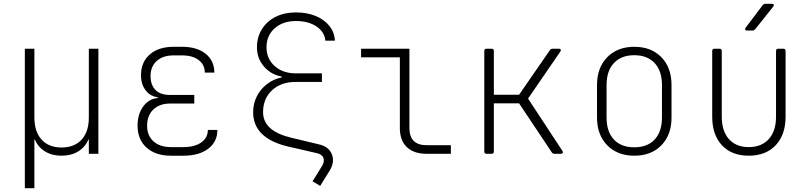

<svg xmlns="http://www.w3.org/2000/svg" viewBox="-20 -805 4240 1005"><path d="M110 180V-550H160V-190Q160 -116 197.5 -74.5Q235 -33 302 -33Q370 -33 407.5 -74.5Q445 -116 445 -190V-550H495V0H445V-75H443Q426 -35 389.5 -12.5Q353 10 302 10Q252 10 215.5 -12.5Q179 -35 162 -75H160V180Z M940 10H875Q794 10 747 -32.5Q700 -75 700 -147Q700 -207 729.5 -247.5Q759 -288 806 -292V-296Q767 -300 742.5 -332Q718 -364 718 -411Q718 -480 764 -520Q810 -560 888 -560H934Q1011 -560 1056.5 -523.5Q1102 -487 1102 -425H1052Q1052 -466 1020 -490.5Q988 -515 934 -515H888Q833 -515 800.5 -486Q768 -457 768 -407Q768 -361 793.5 -334.5Q819 -308 870 -308H997V-263H870Q815 -263 782.5 -231.5Q750 -200 750 -147Q750 -95 783.5 -65Q817 -35 875 -35H940Q999 -35 1033.5 -59.5Q1068 -84 1068 -125H1118Q1118 -63 1070 -26.5Q1022 10 940 10Z M1529 -695Q1461 -695 1418 -657Q1375 -619 1375 -558Q1375 -497 1418 -459Q1461 -421 1529 -421H1665V-376H1526Q1451 -376 1404 -332.5Q1357 -289 1357 -218Q1357 -120 1501 -85L1651 -49Q1702 -37 1717.5 3.5Q1733 44 1705 89L1656 168L1616 144L1665 65Q1680 41 1673 22Q1666 3 1640 -3L1488 -38Q1305 -81 1305 -218Q1305 -262 1324 -300Q1343 -338 1377 -364.5Q1411 -391 1455 -400V-404Q1397 -415 1361 -457.5Q1325 -500 1325 -557Q1325 -611 1351 -652.5Q1377 -694 1423 -717Q1469 -740 1529 -740Q1587 -740 1632 -721.5Q1677 -703 1704 -669.5Q1731 -636 1733 -592H1683Q1679 -638 1636.5 -666.5Q1594 -695 1529 -695Z M2213 0Q2146 0 2109.5 -35Q2073 -70 2073 -135V-505H1870V-550H2123V-135Q2123 -45 2213 -45H2340V0Z M2527 0Q2515 0 2515 -12V-538Q2515 -550 2527 -550H2553Q2565 -550 2565 -538V-309H2697L2858 -542Q2863 -550 2872 -550H2905Q2913 -550 2915 -545.5Q2917 -541 2913 -535L2744 -289L2924 -15Q2928 -9 2925.5 -4.5Q2923 0 2916 0H2882Q2873 0 2868 -8L2697 -264H2565V-12Q2565 0 2553 0Z M3300 10Q3212 10 3158.5 -44.5Q3105 -99 3105 -190V-360Q3105 -451 3158.5 -505.5Q3212 -560 3300 -560Q3389 -560 3442 -505.5Q3495 -451 3495 -360V-190Q3495 -99 3442 -44.5Q3389 10 3300 10ZM3300 -34Q3369 -34 3407 -75Q3445 -116 3445 -190V-360Q3445 -434 3406.5 -475Q3368 -516 3300 -516Q3232 -516 3193.5 -475Q3155 -434 3155 -360V-190Q3155 -116 3193 -75Q3231 -34 3300 -34Z M3899 10Q3810 10 3759 -44.5Q3708 -99 3708 -194V-538Q3708 -550 3720 -550H3746Q3758 -550 3758 -538V-194Q3758 -119 3795.5 -77Q3833 -35 3899 -35Q3966 -35 4004 -77Q4042 -119 4042 -194V-538Q4042 -550 4054 -550H4080Q4092 -550 4092 -538V-194Q4092 -100 4040.5 -45Q3989 10 3899 10ZM3890 -645Q3883 -645 3881 -649.5Q3879 -654 3883 -660L3972 -778Q3978 -785 3987 -785H4020Q4028 -785 4030 -780.5Q4032 -776 4027 -770L3933 -652Q3927 -645 3918 -645Z"/></svg>

Font: Pitagon Sans Mono Thin
Style: Regular
Weight: 100
Monospace: yes
Designer: Travis Tran
Foundry: Pitagon
Version: Version 1.001; ttfautohint (v1.8.4.7-5d5b);gftools[0.9.26]